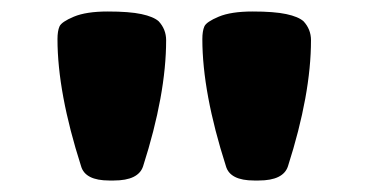

<svg xmlns="http://www.w3.org/2000/svg" viewBox="-20 -757 641 334"><path d="M256 -720Q269 -706 269 -687Q269 -593 229 -468Q221 -443 178 -443H170Q128 -443 121 -468Q80 -596 80 -689Q80 -703 83.5 -711Q87 -719 108.5 -728Q130 -737 167.5 -737Q205 -737 226 -732.5Q247 -728 256 -720ZM508 -720Q521 -706 521 -687Q521 -593 481 -468Q473 -443 430 -443H422Q380 -443 373 -468Q332 -596 332 -689Q332 -703 335.5 -711Q339 -719 360.5 -728Q382 -737 419.5 -737Q457 -737 478 -732.5Q499 -728 508 -720Z"/></svg>

Font: Chango
Style: Regular
Weight: 400
Designer: Manuel Lupez
Foundry: Fontstage
Version: Version 1.001